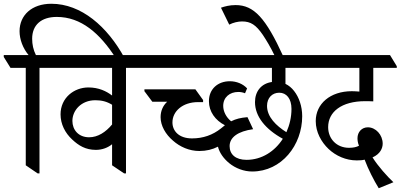

<svg xmlns="http://www.w3.org/2000/svg" viewBox="-59 -916 2130 1021"><path d="M141 6H151V-555H267V-564L231 -623H132C118 -651 112 -680 112 -710C112 -783 160 -826 243 -826C372 -826 472 -739 556 -608H603C512 -775 373 -896 214 -896C110 -896 45 -835 45 -750C45 -706 63 -659 93 -623H-39V-613L-3 -555H78V-37Z M451 -119C485 -119 515 -131 537 -149V-37L601 6H611V-555H726V-564L690 -623H189V-612L225 -555H537V-408C507 -431 466 -451 411 -451C335 -451 263 -396 263 -308C263 -256 287 -209 325 -174C359 -142 396 -119 451 -119ZM326 -273C326 -329 373 -383 448 -383C482 -383 509 -376 537 -359V-254C503 -213 461 -186 415 -186C358 -186 326 -226 326 -273Z M687 -555H1387V-480C1330 -472 1297 -430 1297 -373C1297 -297 1352 -229 1445 -178C1402 -111 1333 -66 1252 -66C1194 -66 1162 -95 1162 -139C1162 -186 1207 -218 1287 -229L1257 -293C1221 -290 1196 -284 1170 -271C1143 -293 1128 -324 1128 -353C1128 -399 1163 -427 1208 -427C1220 -427 1232 -425 1244 -420L1255 -446C1233 -470 1199 -484 1163 -484C1100 -484 1052 -443 1052 -378C1052 -322 1086 -276 1137 -250C1130 -245 1123 -239 1116 -233C1072 -198 1021 -180 962 -180C892 -180 858 -220 858 -265C858 -324 912 -373 994 -373H1021V-384L980 -441H709V-431L751 -375H830C807 -354 795 -325 795 -293C795 -247 822 -201 861 -168C898 -135 948 -113 1001 -113C1038 -113 1071 -121 1100 -136C1108 -104 1129 -74 1159 -49C1193 -21 1238 -4 1282 -4C1439 -4 1548 -145 1548 -298C1548 -351 1531 -399 1505 -432C1492 -449 1476 -462 1459 -470V-555H1621V-564L1585 -623H649V-612ZM1361 -353C1361 -396 1389 -423 1426 -423C1464 -423 1491 -392 1491 -337C1491 -293 1481 -251 1464 -213C1410 -247 1361 -294 1361 -353Z M1404 -615H1448C1354 -821 1291 -889 1194 -889C1162 -889 1136 -882 1116 -875L1160 -785C1181 -796 1207 -802 1228 -802C1274 -802 1302 -784 1339 -730C1358 -701 1378 -669 1404 -615Z M1955 85 2033 53C2001 23 1952 -31 1922 -79C1963 -97 1976 -128 1976 -152C1976 -199 1939 -239 1897 -239C1865 -239 1842 -214 1842 -181C1842 -169 1844 -155 1850 -141C1837 -134 1820 -130 1797 -130C1731 -130 1686 -178 1686 -240C1686 -321 1757 -378 1883 -378C1891 -378 1909 -378 1926 -377V-555H2051V-564L2015 -623H1544V-612L1580 -555H1852V-429C1839 -430 1826 -431 1812 -431C1697 -431 1620 -364 1620 -272C1620 -213 1650 -160 1688 -124C1727 -87 1781 -63 1838 -63C1855 -63 1869 -64 1880 -67C1899 -16 1929 43 1955 85Z"/></svg>

Font: Noto Serif Devanagari SemiCondensed
Style: Regular
Weight: 400
Width: 4
Designer: Universal Thirst, Indian Type Foundry and the Monotype Design Team
Foundry: Monotype Imaging Inc.
Version: Version 2.004